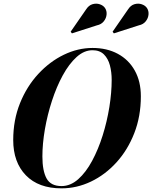

<svg xmlns="http://www.w3.org/2000/svg" viewBox="-20 -1023 835 1053"><path d="M741.5 -884 604.5 -840 597.5 -849 681.5 -970.5Q696.5 -994 717.5 -1000Q738.5 -1006 757.5 -999.5Q776.5 -993 786 -979Q796.5 -963 794.5 -942.8Q792.5 -922.5 779 -905.8Q765.5 -889 741.5 -884ZM511.5 -884 374.5 -840 367.5 -849 451.5 -970.5Q466.5 -994 487.5 -1000Q508.5 -1006 527.5 -999.5Q546.5 -993 556 -979Q566.5 -963 564.5 -942.8Q562.5 -922.5 549 -905.8Q535.5 -889 511.5 -884ZM317.5 10Q191.5 10 122 -61.5Q52.5 -133 52.5 -255Q52.5 -365 89.8 -457.2Q127 -549.5 190 -617.5Q253 -685.5 330.2 -722.8Q407.5 -760 487.5 -760Q566.5 -760 626.2 -727.8Q686 -695.5 719.2 -636Q752.5 -576.5 752.5 -495Q752.5 -385 716.5 -292.8Q680.5 -200.5 618.8 -132.5Q557 -64.5 479 -27.2Q401 10 317.5 10ZM487.5 -747.5Q441 -747.5 399.8 -710Q358.5 -672.5 324.2 -609.8Q290 -547 265 -470.2Q240 -393.5 226.2 -314Q212.5 -234.5 212.5 -165Q212.5 -86 235.5 -44.2Q258.5 -2.5 317.5 -2.5Q366.5 -2.5 409 -40.2Q451.5 -78 485.2 -140.8Q519 -203.5 543 -280Q567 -356.5 579.8 -436Q592.5 -515.5 592.5 -585Q592.5 -627.5 582.8 -664.5Q573 -701.5 550 -724.5Q527 -747.5 487.5 -747.5Z"/></svg>

Font: Bodoni* 16pt
Style: Bold Italic
Weight: 700
Italic angle: -13°
Version: Version 2.3